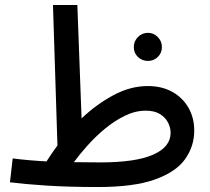

<svg xmlns="http://www.w3.org/2000/svg" viewBox="-20 -739 845 772"><path d="M374 13Q255 13 164.5 7Q74 1 20 -6L31 -102Q62 -98 96 -95Q130 -92 167 -90Q188 -123 211 -154L193 -719H291L308 -263Q367 -319 435.5 -356Q504 -393 574 -393Q631 -393 673 -369.5Q715 -346 738 -305.5Q761 -265 761 -214Q761 -151 724.5 -99.5Q688 -48 603.5 -17.5Q519 13 374 13ZM566 -294Q524 -294 482 -273.5Q440 -253 401.5 -221Q363 -189 331 -153Q299 -117 277 -87Q302 -87 328.5 -86.5Q355 -86 383 -86Q525 -86 595.5 -117Q666 -148 666 -205Q666 -226 655.5 -246.5Q645 -267 623 -280.5Q601 -294 566 -294ZM575 -494Q551 -494 534.5 -510Q518 -526 518 -550Q518 -573 534.5 -590Q551 -607 575 -607Q598 -607 614.5 -590Q631 -573 631 -550Q631 -526 614.5 -510Q598 -494 575 -494Z"/></svg>

Font: Noto Sans Arabic Med
Style: Regular
Weight: 500
Designer: Monotype Design Team, Nadine Chahine, Nizar Qandah and Khaled Hosny
Foundry: Monotype Imaging Inc.
Version: Version 2.012; ttfautohint (v1.8.4.7-5d5b)